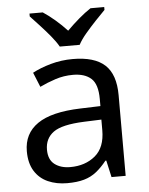

<svg xmlns="http://www.w3.org/2000/svg" viewBox="-54 -811 670 865"><g transform="rotate(-5 280.5 -378.0)"><path d="M288 -545Q386 -545 433 -502Q480 -459 480 -365V0H416L399 -76H395Q372 -47 347.5 -27.5Q323 -8 291.5 1Q260 10 215 10Q167 10 128.5 -7Q90 -24 68 -59.5Q46 -95 46 -149Q46 -229 109 -272.5Q172 -316 303 -320L394 -323V-355Q394 -422 365 -448Q336 -474 283 -474Q241 -474 203 -461.5Q165 -449 132 -433L105 -499Q140 -518 188 -531.5Q236 -545 288 -545ZM314 -259Q214 -255 175.5 -227Q137 -199 137 -148Q137 -103 164.5 -82Q192 -61 235 -61Q303 -61 348 -98.5Q393 -136 393 -214V-262ZM235 -606Q222 -629 200 -655.5Q178 -682 154 -708Q130 -734 112 -753V-766H172Q198 -749 226 -725Q254 -701 279 -674Q306 -701 334 -725Q362 -749 388 -766H450V-753Q431 -734 406.5 -708Q382 -682 359.5 -655.5Q337 -629 325 -606Z"/></g></svg>

Font: Noto Sans Armenian
Style: Regular
Weight: 400
Designer: Monotype Design Team
Foundry: Monotype Imaging Inc.
Version: Version 2.007